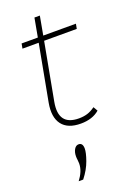

<svg xmlns="http://www.w3.org/2000/svg" viewBox="-165 -655 687 1000"><g transform="rotate(-20 178.0 -155.0)"><path d="M203 7Q131 7 99.5 -34.5Q68 -76 82 -153L140 -464H50L55 -491H145L164 -595H194L175 -491H356L351 -464H170L111 -147Q88 -22 203 -22Q229 -22 250 -28.5Q271 -35 293 -51L307 -27Q268 7 203 7ZM89 285Q105 264 114 242.5Q123 221 123 198Q123 188 121.5 178.5Q120 169 120 159Q120 136 129.5 120Q139 104 154 104Q177 104 177 136Q177 158 162 200.5Q147 243 114 285Z"/></g></svg>

Font: Livvic Thin
Style: Italic
Weight: 250
Italic angle: -10°
Designer: Jacques Le Bailly, Baron von Fonthausen
Version: Version 1.001; ttfautohint (v1.8.2)